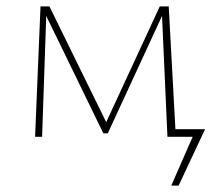

<svg xmlns="http://www.w3.org/2000/svg" viewBox="-20 -429 678 602"><path d="M540 153H517L584 0H505L488 -379L318 -11H304L125 -379L112 0H90L107 -409H135L313 -46L481 -409H509L530 -24H623Z"/></svg>

Font: Ysabeau Extralight
Style: Regular
Weight: 200
Designer: Christian Thalmann (Catharsis Fonts)
Version: Version 0.003